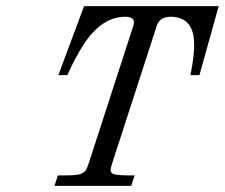

<svg xmlns="http://www.w3.org/2000/svg" viewBox="-20 -608 735 628"><path d="M416 -523.4Q425.8 -553.2 390.1 -553.2Q312 -553.2 252.9 -461.4Q226.1 -419.9 200.2 -362.3H170.9L254.9 -587.9H695.3L632.3 -362.3H603Q617.2 -433.1 614.7 -472.7Q610.4 -552.7 538.1 -553.2Q502.4 -553.2 492.7 -523.4L346.7 -73.2Q342.3 -59.1 341.6 -52.2Q340.8 -45.4 348.6 -40Q356.4 -34.7 400.9 -34.2H420.4L409.2 0H158.2L169.4 -34.2H189Q234.4 -34.2 245.8 -39.8Q257.3 -45.4 261.2 -52.2Q265.1 -59.1 270 -73.2Z"/></svg>

Font: RIT Rachana
Style: Italic
Weight: 400
Designer: Hussain KH
Version: 1.5.2